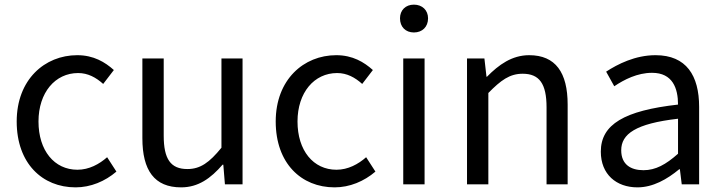

<svg xmlns="http://www.w3.org/2000/svg" viewBox="-20 -795 3115 828"><path d="M306 13C371 13 433 -13 482 -55L442 -117C408 -87 364 -63 314 -63C214 -63 146 -146 146 -271C146 -396 218 -480 317 -480C359 -480 394 -461 425 -433L471 -493C433 -527 384 -557 313 -557C173 -557 52 -452 52 -271C52 -91 162 13 306 13Z M761 13C835 13 889 -26 940 -85H943L950 0H1026V-543H935V-158C883 -94 844 -66 788 -66C716 -66 686 -109 686 -210V-543H594V-199C594 -60 646 13 761 13Z M1423 13C1488 13 1550 -13 1599 -55L1559 -117C1525 -87 1481 -63 1431 -63C1331 -63 1263 -146 1263 -271C1263 -396 1335 -480 1434 -480C1476 -480 1511 -461 1542 -433L1588 -493C1550 -527 1501 -557 1430 -557C1290 -557 1169 -452 1169 -271C1169 -91 1279 13 1423 13Z M1719 0H1811V-543H1719ZM1765 -655C1801 -655 1826 -679 1826 -716C1826 -751 1801 -775 1765 -775C1729 -775 1705 -751 1705 -716C1705 -679 1729 -655 1765 -655Z M1994 0H2086V-394C2140 -449 2178 -477 2234 -477C2306 -477 2337 -434 2337 -332V0H2428V-344C2428 -482 2376 -557 2262 -557C2188 -557 2131 -516 2080 -464H2078L2069 -543H1994Z M2729 13C2796 13 2857 -22 2909 -65H2912L2920 0H2995V-334C2995 -469 2940 -557 2807 -557C2719 -557 2643 -518 2594 -486L2629 -423C2672 -452 2729 -481 2792 -481C2881 -481 2904 -414 2904 -344C2673 -318 2571 -259 2571 -141C2571 -43 2638 13 2729 13ZM2755 -61C2701 -61 2659 -85 2659 -147C2659 -217 2721 -262 2904 -283V-132C2851 -85 2807 -61 2755 -61Z"/></svg>

Font: Noto Sans HK
Style: Regular
Weight: 400
Designer: Ryoko NISHIZUKA 西塚涼子 (kana, bopomofo & ideographs); Paul D. Hunt (Latin, Greek & Cyrillic); Sandoll Communications 산돌커뮤니
Foundry: Adobe
Version: Version 2.004;hotconv 1.0.118;makeotfexe 2.5.65603